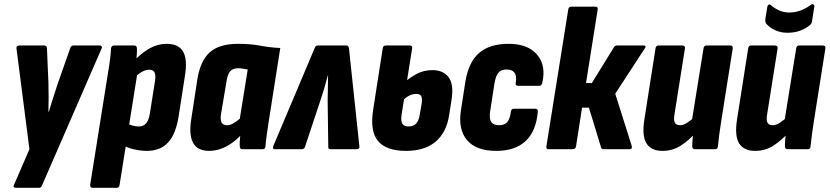

<svg xmlns="http://www.w3.org/2000/svg" viewBox="-20 -715 3975 920"><path d="M56 185Q49 185 46 181Q43 177 47 171L121 0L59 -483Q58 -490 62 -493.5Q66 -497 72 -497H192Q205 -497 205 -483L212 -319Q213 -285 213 -250.5Q213 -216 212 -180H214Q225 -216 236 -250.5Q247 -285 258 -318L316 -483Q320 -497 332 -497H458Q464 -497 467 -493Q470 -489 467 -483L182 172Q178 185 167 185Z M684 8Q655 8 621.5 0.5Q588 -7 567 -21L584 -127Q598 -118 614 -113.5Q630 -109 645 -109Q667 -109 680 -124Q693 -139 698 -171L723 -328Q727 -357 720 -369Q713 -381 694 -381Q679 -381 660.5 -371Q642 -361 621 -341L615 -416Q657 -461 696.5 -483Q736 -505 778 -505Q836 -505 857.5 -467.5Q879 -430 866 -351L837 -164Q824 -75 786.5 -33.5Q749 8 684 8ZM425 185Q411 185 412 171L498 -369Q505 -409 508 -435.5Q511 -462 512 -483Q514 -497 526 -497H623Q636 -497 636 -483Q637 -469 635 -447.5Q633 -426 631 -406L638 -363L553 171Q551 185 539 185Z M983 8Q926 8 905 -31Q884 -70 897 -148L926 -337Q941 -426 986.5 -465.5Q1032 -505 1121 -505Q1180 -505 1228 -496Q1276 -487 1323 -485L1267 -129Q1262 -96 1258 -67Q1254 -38 1252 -14Q1251 0 1238 0H1142Q1129 0 1129 -14Q1128 -25 1129 -38Q1130 -51 1131 -64Q1097 -29 1059 -10.5Q1021 8 983 8ZM1068 -115Q1082 -115 1097 -123.5Q1112 -132 1129 -146L1167 -382Q1155 -384 1144 -386Q1133 -388 1121 -388Q1096 -388 1083.5 -374Q1071 -360 1066 -329L1039 -168Q1035 -142 1041.5 -128.5Q1048 -115 1068 -115Z M1296 0Q1285 0 1289 -14L1488 -485Q1492 -497 1503 -497H1640Q1650 -497 1652 -485L1702 -14Q1704 0 1689 0H1564Q1553 0 1553 -10L1550 -233Q1551 -262 1551 -290.5Q1551 -319 1552 -354H1551Q1542 -319 1533.5 -290.5Q1525 -262 1515 -233L1441 -10Q1436 0 1426 0Z M1926 8Q1831 8 1791.5 -39Q1752 -86 1768 -189L1814 -484Q1816 -497 1829 -497H1944Q1957 -497 1955 -484L1904 -164Q1900 -135 1908 -122Q1916 -109 1938 -109Q1961 -109 1974 -123Q1987 -137 1991 -164L2001 -222Q2004 -245 1998 -255Q1992 -265 1974 -265Q1955 -265 1937.5 -255Q1920 -245 1905 -228L1917 -320Q1942 -342 1976 -360.5Q2010 -379 2052 -379Q2104 -379 2129.5 -345Q2155 -311 2144 -239L2132 -163Q2119 -79 2066.5 -35.5Q2014 8 1926 8Z M2358 8Q2261 8 2217.5 -44Q2174 -96 2189 -189L2210 -324Q2225 -417 2275.5 -461Q2326 -505 2417 -505Q2510 -505 2554 -452.5Q2598 -400 2578 -317Q2575 -304 2565 -304H2463Q2448 -304 2451 -317Q2457 -351 2445.5 -366.5Q2434 -382 2408 -382Q2381 -382 2368 -366.5Q2355 -351 2349 -313L2329 -184Q2323 -148 2333.5 -131.5Q2344 -115 2371 -115Q2398 -115 2411 -130.5Q2424 -146 2428 -180Q2430 -194 2442 -194H2544Q2559 -194 2557 -180Q2549 -86 2498.5 -39Q2448 8 2358 8Z M3065 -497Q3072 -497 3073 -492.5Q3074 -488 3069 -482L2928 -266L3007 -16Q3011 0 2996 0H2872Q2862 0 2860 -9L2802 -199H2769L2740 -13Q2737 0 2725 0H2608Q2596 0 2598 -13L2703 -670Q2705 -683 2717 -683H2833Q2846 -683 2844 -670L2788 -317H2816L2922 -489Q2927 -497 2936 -497Z M3154 8Q3100 8 3077.5 -28.5Q3055 -65 3068 -145L3121 -483Q3123 -497 3135 -497H3249Q3264 -497 3262 -483L3212 -168Q3207 -140 3213.5 -127.5Q3220 -115 3238 -115Q3255 -115 3273 -127Q3291 -139 3311 -157L3317 -83Q3282 -43 3242.5 -17.5Q3203 8 3154 8ZM3311 0Q3297 0 3297 -14Q3297 -30 3299 -51.5Q3301 -73 3303 -92L3295 -135L3351 -483Q3353 -497 3365 -497H3479Q3493 -497 3491 -483L3435 -129Q3430 -96 3426 -67Q3422 -38 3420 -14Q3419 0 3407 0Z M3598 8Q3544 8 3521.5 -28.5Q3499 -65 3512 -145L3565 -483Q3567 -497 3579 -497H3693Q3708 -497 3706 -483L3656 -168Q3651 -140 3657.5 -127.5Q3664 -115 3682 -115Q3699 -115 3717 -127Q3735 -139 3755 -157L3761 -83Q3726 -43 3686.5 -17.5Q3647 8 3598 8ZM3755 0Q3741 0 3741 -14Q3741 -30 3743 -51.5Q3745 -73 3747 -92L3739 -135L3795 -483Q3797 -497 3809 -497H3923Q3937 -497 3935 -483L3879 -129Q3874 -96 3870 -67Q3866 -38 3864 -14Q3863 0 3851 0ZM3753 -558Q3721 -558 3695 -570Q3669 -582 3653 -600Q3646 -606 3647 -622L3657 -684Q3659 -691 3664 -693Q3669 -695 3674 -690Q3693 -674 3715 -664.5Q3737 -655 3763 -655Q3815 -655 3866 -692Q3872 -697 3877.5 -694Q3883 -691 3882 -684L3871 -614Q3870 -607 3867.5 -602.5Q3865 -598 3860 -594Q3841 -578 3814 -568Q3787 -558 3753 -558Z"/></svg>

Font: Sofia Sans Condensed Black
Style: Italic
Weight: 900
Italic angle: -9°
Version: Version 4.100